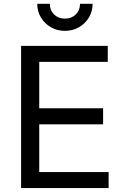

<svg xmlns="http://www.w3.org/2000/svg" viewBox="-20 -962 641 982"><path d="M87.9 0V-727.5H531.2V-645.5H180.7V-408.2H507.3V-326.2H180.7V-82H535.6V0ZM312 -804.2Q272.5 -804.2 240.5 -822.5Q208.5 -840.8 189.5 -872.3Q170.4 -903.8 170.4 -942.4H234.9Q234.9 -909.2 256.6 -887.9Q278.3 -866.7 312 -866.7Q345.7 -866.7 367.4 -887.9Q389.2 -909.2 389.2 -942.4H453.6Q453.6 -903.8 434.8 -872.6Q416 -841.3 384 -822.8Q352.1 -804.2 312 -804.2Z"/></svg>

Font: Inter
Style: Regular
Weight: 400
Designer: Rasmus Andersson
Foundry: rsms
Version: Version 4.001;git-9221beed3